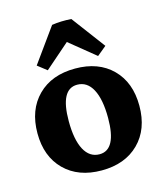

<svg xmlns="http://www.w3.org/2000/svg" viewBox="-92 -639 615 719"><g transform="rotate(-15 215.5 -280.0)"><path d="M251 -568.4 348.1 -438.5 312 -408.7 212.4 -489.7 116.2 -405.8 80.6 -433.6 175.8 -565.9Q211.4 -571.3 251 -568.4ZM214.8 8.8Q124.5 8.8 71 -44.4Q17.6 -97.7 17.6 -187.5Q17.6 -278.3 71.3 -332Q125 -385.7 216.3 -385.7Q306.6 -385.7 359.9 -332.5Q413.1 -279.3 413.1 -189Q413.1 -98.1 359.4 -44.7Q305.7 8.8 214.8 8.8ZM222.7 -51.8Q288.1 -51.8 288.1 -175.3Q288.1 -247.6 267.3 -286.4Q246.6 -325.2 208 -325.2Q142.6 -325.2 142.6 -201.7Q142.6 -129.4 163.3 -90.6Q184.1 -51.8 222.7 -51.8Z"/></g></svg>

Font: Markazi Text
Style: Bold
Weight: 700
Designer: Borna Izadpanah (Arabic designer), Fiona Ross (Arabic design director) and Florian Runge (Latin designer)
Foundry: Borna Izadpanah and Florian Runge
Version: Version 1.001; ttfautohint (v1.8.3)